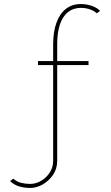

<svg xmlns="http://www.w3.org/2000/svg" viewBox="-20 -760 548 950"><path d="M130 170Q101 170 75.5 162.5Q50 155 30 136L46 124Q64 140 86 145Q108 150 129 150Q157 150 183 135Q209 120 226 94Q243 68 243 36V-438H168V-458H243V-540Q243 -603 259.5 -648Q276 -693 306.5 -716.5Q337 -740 380 -740Q409 -740 435.5 -730.5Q462 -721 475 -706L459 -694Q447 -706 425.5 -713.5Q404 -721 381 -721Q324 -721 293.5 -674.5Q263 -628 263 -540V-458H418V-438H263V36Q263 75 242.5 105Q222 135 191.5 152.5Q161 170 130 170Z"/></svg>

Font: Raleway Thin
Style: Regular
Weight: 100
Designer: Matt McInerney, Pablo Impallari, Rodrigo Fuenzalida
Foundry: Matt McInerney, Pablo Impallari, Rodrigo Fuenzalida
Version: Version 4.026